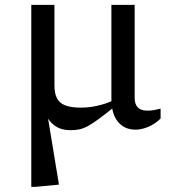

<svg xmlns="http://www.w3.org/2000/svg" viewBox="-20 -510 686 767"><path d="M105 -490.5H197.5V-168Q197.5 -136.5 207.8 -117Q218 -97.5 241.5 -88.8Q265 -80 303.5 -80Q337 -80 371.2 -88Q405.5 -96 430 -108L440.5 -86Q401.5 -54.5 375.2 -35.2Q349 -16 330.8 -6.2Q312.5 3.5 296.8 6.8Q281 10 261.5 10Q232.5 10 211.8 -0.2Q191 -10.5 176.8 -29.5Q162.5 -48.5 152.5 -74.5L163.5 -88.5L215.5 227.5L121 236.5H105ZM518 -120Q518 -101.5 524 -90Q530 -78.5 541.8 -73.2Q553.5 -68 570.5 -68Q582 -68 595 -70.2Q608 -72.5 621.5 -76V-36.5Q598.5 -14 571.8 -3Q545 8 521 8Q477 8 451 -23.8Q425 -55.5 425 -114.5V-490.5H518Z"/></svg>

Font: Newsreader 9pt
Style: Regular
Weight: 400
Designer: Hugues Gentile
Foundry: Production Type
Version: Version 1.003